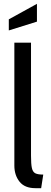

<svg xmlns="http://www.w3.org/2000/svg" viewBox="-20 -973 268 1003"><path d="M55 -108V-750H142V-160Q142 -116 146.5 -95.5Q151 -75 164 -68Q177 -61 206 -61L195 10H165Q109 10 82 -24Q55 -58 55 -108ZM26 -872 173 -953V-860L26 -814Z"/></svg>

Font: Cabin Condensed
Style: Regular
Weight: 400
Width: 3
Version: Version 2.001